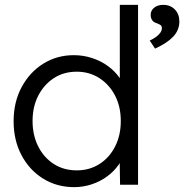

<svg xmlns="http://www.w3.org/2000/svg" viewBox="-20 -760 758 790"><path d="M36 -261Q36 -340 69 -401.5Q102 -463 158 -498Q214 -533 284 -533Q323 -533 359.5 -521Q396 -509 425 -487.5Q454 -466 473 -438.5Q492 -411 496 -381L473 -389V-740H548V0H474L472 -130L491 -137Q487 -109 468.5 -82.5Q450 -56 422 -35Q394 -14 358.5 -2Q323 10 285 10Q214 10 157.5 -25Q101 -60 68.5 -121.5Q36 -183 36 -261ZM477 -262Q477 -321 453.5 -366.5Q430 -412 389 -438.5Q348 -465 296 -465Q242 -465 201.5 -438.5Q161 -412 137.5 -366.5Q114 -321 114 -262Q114 -204 137 -158Q160 -112 201 -85.5Q242 -59 296 -59Q348 -59 389 -85Q430 -111 453.5 -157Q477 -203 477 -262ZM596 -593Q611 -600 622.5 -608.5Q634 -617 640 -626Q646 -635 646 -644Q646 -652 641.5 -656Q637 -660 626 -664Q612 -668 606 -677Q600 -686 600 -699Q600 -717 614.5 -728.5Q629 -740 652 -740Q681 -740 699.5 -721Q718 -702 718 -671Q718 -654 711.5 -638Q705 -622 692 -608.5Q679 -595 660.5 -583Q642 -571 618 -560Z"/></svg>

Font: Our Lexend Light
Style: Regular
Weight: 300
Designer: Bonnie Shaver-Troup, Thomas Jockin
Foundry: Lexend
Version: Version 1.007